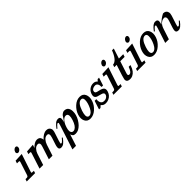

<svg xmlns="http://www.w3.org/2000/svg" viewBox="313 -2027 3623 3623"><g transform="rotate(-45 2125.0 -215.0)"><path d="M245.6 -49.3Q276.4 -46.9 282.7 -46.9H298.8L283.2 1H59.6L75.2 -46.9H101.6Q122.6 -46.9 132.8 -53.7Q143.1 -60.1 150.9 -83.5L231.4 -331.5Q239.3 -355.5 237.1 -363.3Q234.9 -371.1 215.3 -371.1H171.4L189 -425.3L360.4 -433.1L244.1 -82.5Q233.4 -49.8 245.6 -49.3ZM399.9 -593.3Q404.3 -585.4 404.8 -574.7Q405.3 -564 399.7 -546.6Q394 -529.3 373.8 -512.7Q353.5 -496.1 333 -496.1Q312.5 -496.1 303 -512.9Q293.5 -529.8 299.1 -547.1Q304.7 -564.5 312.3 -575Q319.8 -585.4 329.1 -593.5Q338.4 -601.6 349.1 -606.2Q359.9 -610.8 370.4 -610.8Q380.9 -610.8 388.2 -606Q395.5 -601.1 399.9 -593.3Z M975.6 9.8Q907.2 9.8 927.2 -76.7Q930.7 -91.3 937 -110.4L981 -245.6Q1014.6 -350.1 951.2 -350.1Q904.3 -350.1 870.1 -311Q835.9 -272 819.3 -220.2L747.6 0H650.9L733.4 -254.4Q749 -302.7 743.2 -319.3Q732.4 -350.1 705.1 -350.1Q658.2 -350.1 623.5 -312.7Q588.9 -275.4 573.7 -228L499.5 0H402.3L501.5 -305.7Q508.8 -328.6 506.6 -335.4Q504.4 -342.3 484.4 -342.3H447.3L464.8 -396L631.8 -407.7L610.8 -342.8Q685.1 -423.3 751.7 -423.3Q818.4 -423.3 836.9 -366.2Q842.3 -350.6 841.8 -331.1Q924.3 -423.3 1002.9 -423.3Q1068.8 -423.3 1090.3 -369.6Q1102.5 -340.3 1091.8 -301.3Q1087.4 -285.2 1083 -271.5L1031.2 -112.3Q1020.5 -78.6 1017.6 -58.6Q1017.6 -53.7 1022 -49.6Q1026.4 -45.4 1033.7 -45.4Q1041 -45.4 1055.2 -55.4Q1069.3 -65.4 1084 -82.5L1112.3 -116.2L1128.4 -104.5Q1079.6 -39.6 1046.9 -14.9Q1014.2 9.8 975.6 9.8Z M1485.4 -351.6Q1474.6 -358.4 1452.1 -358.4Q1429.7 -358.4 1407.2 -342.3Q1349.1 -301.3 1314.2 -193.6Q1279.3 -85.9 1326.2 -55.2Q1337.4 -47.9 1355.2 -47.9Q1373 -47.9 1388.7 -55.7Q1452.1 -86.9 1490.5 -205.3Q1528.8 -323.7 1485.4 -351.6ZM1311 -418.9Q1379.4 -418.9 1358.4 -331.1Q1355 -315.9 1348.6 -295.9Q1378.9 -329.6 1425.8 -405.3Q1468.8 -445.8 1501.5 -445.8Q1559.1 -445.8 1585.7 -411.4Q1612.3 -377 1613.8 -323.2Q1616.2 -228 1561.3 -134.5Q1506.3 -41 1430.2 -1Q1392.6 17.6 1352.5 17.3Q1312.5 17.1 1294.2 -0.2Q1275.9 -17.6 1268.6 -49.3L1193.4 182.6H1098.1L1253.4 -295.9Q1264.6 -330.6 1268.1 -351.1Q1268.1 -356.4 1263.7 -360.6Q1259.3 -364.7 1252 -364.7Q1234.4 -364.7 1203.1 -328.1L1174.3 -293.9L1158.7 -304.7Q1207.5 -369.1 1240 -394Q1272.5 -418.9 1311 -418.9Z M1880.4 -370.1Q1796.4 -370.1 1742.2 -204.1Q1701.2 -77.6 1742.7 -47.4Q1753.4 -39.6 1771.5 -39.6Q1833 -39.6 1880.4 -135.3Q1927.7 -231 1927.7 -309.1Q1928.2 -370.1 1880.4 -370.1ZM2006.3 -357.9Q2036.6 -292 2008.1 -203.6Q1979.5 -115.2 1906.2 -50.8Q1833 13.7 1752.4 13.7Q1671.9 13.7 1640.6 -51.5Q1609.4 -116.7 1637.9 -204.3Q1666.5 -292 1738.8 -357.9Q1811 -423.8 1893.6 -423.8Q1976.1 -423.8 2006.3 -357.9Z M2161.6 13.7Q2098.1 13.7 2066.4 -33.7L2024.9 3.9H1986.3L2042.5 -169.4H2086.4Q2077.6 -80.1 2124 -50.3Q2141.1 -39.6 2171.4 -39.6Q2201.7 -39.6 2222.2 -50.3Q2260.7 -70.8 2271 -103.5Q2287.1 -152.8 2220.2 -168.9Q2153.3 -185.1 2134.3 -192.9Q2065.9 -219.7 2091.8 -299.8Q2110.8 -357.9 2155.5 -390.9Q2200.2 -423.8 2255.4 -423.8Q2310.5 -423.8 2339.8 -384.8L2373 -419.9H2410.6L2359.4 -261.7H2319.8Q2320.3 -310.1 2312 -326.7Q2291 -368.7 2256.8 -369.1Q2203.1 -369.1 2173.3 -341.8Q2163.1 -332.5 2158.7 -317.9Q2143.6 -271 2193.8 -257.3Q2212.9 -252 2233.4 -247.6Q2314.9 -231 2336.2 -200.7Q2357.4 -170.4 2339.8 -115.7Q2314.9 -38.6 2243.7 -4.9Q2205.6 13.7 2161.6 13.7Z M2559.6 -49.3Q2590.3 -46.9 2596.7 -46.9H2612.8L2597.2 1H2373.5L2389.2 -46.9H2415.5Q2436.5 -46.9 2446.8 -53.7Q2457 -60.1 2464.8 -83.5L2545.4 -331.5Q2553.2 -355.5 2551 -363.3Q2548.8 -371.1 2529.3 -371.1H2485.4L2502.9 -425.3L2674.3 -433.1L2558.1 -82.5Q2547.4 -49.8 2559.6 -49.3ZM2713.9 -593.3Q2718.3 -585.4 2718.8 -574.7Q2719.2 -564 2713.6 -546.6Q2708 -529.3 2687.7 -512.7Q2667.5 -496.1 2647 -496.1Q2626.5 -496.1 2616.9 -512.9Q2607.4 -529.8 2613 -547.1Q2618.7 -564.5 2626.2 -575Q2633.8 -585.4 2643.1 -593.5Q2652.3 -601.6 2663.1 -606.2Q2673.8 -610.8 2684.3 -610.8Q2694.8 -610.8 2702.1 -606Q2709.5 -601.1 2713.9 -593.3Z M2997.1 -169.4Q2996.6 -165 2992.7 -152.8Q2955.1 -36.6 2873 2Q2844.7 15.6 2809.1 15.6Q2773.4 15.6 2752.4 3.4Q2718.3 -15.6 2726.1 -64.5Q2730.5 -91.3 2747.6 -144L2816.4 -356H2753.9L2770 -405.8Q2873 -414.6 2947.8 -611.8H2995.6L2930.2 -410.2H3046.4L3028.8 -356H2912.6L2839.4 -130.4Q2827.6 -94.2 2828.6 -82Q2830.6 -56.6 2858.4 -56.6Q2911.1 -56.6 2950.7 -169.4Z M3193.4 -49.3Q3224.1 -46.9 3230.5 -46.9H3246.6L3231 1H3007.3L3022.9 -46.9H3049.3Q3070.3 -46.9 3080.6 -53.7Q3090.8 -60.1 3098.6 -83.5L3179.2 -331.5Q3187 -355.5 3184.8 -363.3Q3182.6 -371.1 3163.1 -371.1H3119.1L3136.7 -425.3L3308.1 -433.1L3191.9 -82.5Q3181.2 -49.8 3193.4 -49.3ZM3347.7 -593.3Q3352.1 -585.4 3352.5 -574.7Q3353 -564 3347.4 -546.6Q3341.8 -529.3 3321.5 -512.7Q3301.3 -496.1 3280.8 -496.1Q3260.3 -496.1 3250.7 -512.9Q3241.2 -529.8 3246.8 -547.1Q3252.4 -564.5 3260 -575Q3267.6 -585.4 3276.9 -593.5Q3286.1 -601.6 3296.9 -606.2Q3307.6 -610.8 3318.1 -610.8Q3328.6 -610.8 3335.9 -606Q3343.3 -601.1 3347.7 -593.3Z M3580.6 -370.1Q3496.6 -370.1 3442.4 -204.1Q3401.4 -77.6 3442.9 -47.4Q3453.6 -39.6 3471.7 -39.6Q3533.2 -39.6 3580.6 -135.3Q3627.9 -231 3627.9 -309.1Q3628.4 -370.1 3580.6 -370.1ZM3706.5 -357.9Q3736.8 -292 3708.3 -203.6Q3679.7 -115.2 3606.4 -50.8Q3533.2 13.7 3452.6 13.7Q3372.1 13.7 3340.8 -51.5Q3309.6 -116.7 3338.1 -204.3Q3366.7 -292 3439 -357.9Q3511.2 -423.8 3593.8 -423.8Q3676.3 -423.8 3706.5 -357.9Z M3949.7 -295.4Q4029.3 -377.4 4120.6 -423.3Q4196.8 -423.3 4213.4 -359.4Q4222.2 -326.2 4207.5 -280.3Q4202.6 -264.2 4197.3 -248L4153.3 -112.3Q4142.6 -78.6 4139.2 -58.6Q4139.2 -53.7 4143.6 -49.6Q4147.9 -45.4 4155.3 -45.4Q4162.6 -45.4 4176.8 -55.2Q4190.9 -64.9 4205.6 -83L4233.9 -115.7L4250.5 -104.5Q4202.1 -39.6 4168.9 -14.9Q4135.7 9.8 4106.7 9.8Q4077.6 9.8 4065.4 2Q4043 -11.2 4044.7 -42Q4046.4 -72.8 4059.1 -110.4L4102.5 -243.7Q4118.7 -292.5 4113.3 -313Q4104 -350.1 4072.5 -350.1Q4041 -350.1 4015.1 -335.4Q3957.5 -302.2 3932.1 -236.8Q3924.3 -217.3 3918 -196.8L3854 0H3756.8L3853.5 -296.9Q3864.3 -330.6 3867.7 -350.6Q3867.7 -355.5 3863.3 -359.6Q3858.9 -363.8 3851.6 -363.8Q3844.2 -363.8 3830.3 -353.8Q3816.4 -343.8 3801.8 -325.7L3773.4 -292.5L3756.8 -303.7Q3805.7 -369.1 3839.4 -394Q3873 -418.9 3902.6 -418.9Q3932.1 -418.9 3944.3 -411.1Q3966.8 -397 3964.8 -366.7Q3962.9 -336.4 3949.7 -295.4Z"/></g></svg>

Font: RIT Rachana
Style: Bold Italic
Weight: 700
Designer: Hussain KH
Version: 1.4.7